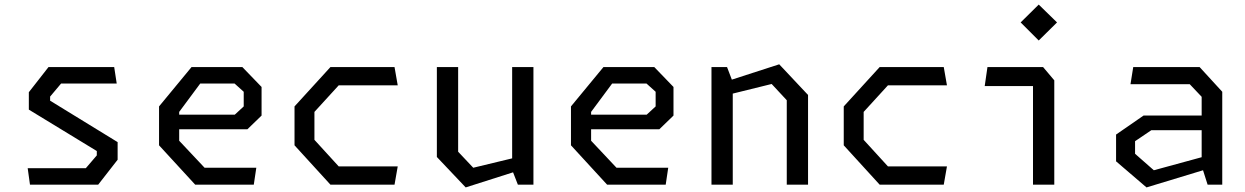

<svg xmlns="http://www.w3.org/2000/svg" viewBox="-20 -807 5440 839"><path d="M111 0 101 -72H355L403 -128V-147L106 -328V-404L192 -514H479L490 -442H247L199 -385V-367L494 -186V-109L409 0Z M833 0 675 -172V-342L817 -514H1039L1123 -427V-302L1061 -242H763V-192L874 -74H1100L1089 0ZM763 -306H1006L1045 -342V-406L1005 -442H855L763 -318Z M1424 0 1267 -172V-342L1424 -514H1704L1718 -434H1460L1354 -318V-196L1460 -80H1718L1704 0Z M1982 -514V-144L2048 -74L2218 -115V-514H2311V0H2243L2222 -54L2015 12L1889 -121V-514Z M2633 0 2475 -172V-342L2617 -514H2839L2923 -427V-302L2861 -242H2563V-192L2674 -74H2900L2889 0ZM2563 -306H2806L2845 -342V-406L2805 -442H2655L2563 -318Z M3418 0V-369L3352 -440L3182 -398V0H3089V-514H3157L3178 -459L3385 -526L3511 -392V0Z M3824 0 3667 -172V-342L3824 -514H4104L4118 -434H3860L3754 -318V-196L3860 -80H4118L4104 0Z M4494 0V-431H4283L4295 -514H4538L4587 -456V0ZM4440 -709 4519 -787 4599 -709 4519 -630Z M5257 0 5237 -63 4990 12 4857 -102V-219L4977 -302H5231V-384L5179 -439H4920L4932 -514H5222L5321 -406V0ZM4940 -135 5022 -63 5231 -120V-238H5011L4940 -190Z"/></svg>

Font: Moralerspace Krypton JPDOC
Style: Regular
Weight: 400
Version: v0.0.6; ttfautohint (v1.8.4.7-5d5b-dirty) -l 6 -r 45 -G 200 